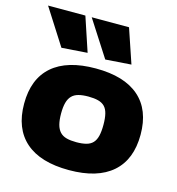

<svg xmlns="http://www.w3.org/2000/svg" viewBox="-118 -910 946 1024"><g transform="rotate(15 354.5 -398.5)"><path d="M148 -609 21 -808H227L290 -619ZM390 -609 262 -808H468L532 -619ZM355 11Q197 11 115 -61Q33 -133 33 -270Q33 -407 115 -478.5Q197 -550 355 -550Q512 -550 594 -478.5Q676 -407 676 -270Q676 -133 594 -61Q512 11 355 11ZM355 -143Q387 -143 409.5 -149Q432 -155 445.5 -169.5Q459 -184 465 -208.5Q471 -233 471 -270Q471 -306 465 -330.5Q459 -355 445.5 -369Q432 -383 409.5 -389Q387 -395 355 -395Q323 -395 300.5 -389Q278 -383 264 -368.5Q250 -354 243.5 -330Q237 -306 237 -270Q237 -234 243.5 -209.5Q250 -185 264 -170Q278 -155 300.5 -149Q323 -143 355 -143Z"/></g></svg>

Font: Encode Sans Wide
Style: ExtraBold
Weight: 800
Designer: Pablo Impallari, Andres Torresi
Foundry: Pablo Impallari, Andres Torresi
Version: Version 1.000; ttfautohint (v1.00) -l 8 -r 50 -G 200 -x 14 -